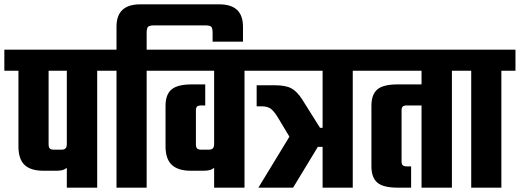

<svg xmlns="http://www.w3.org/2000/svg" viewBox="-40 -865 2396 885"><path d="M472 -636V-539H408V0H268V-92Q255 -78 222 -78H160Q102 -78 73.5 -104.5Q45 -131 45 -191V-539H-20V-636ZM268 -202V-539H184V-201Q184 -186 189.5 -180.5Q195 -175 210 -175H242Q256 -175 262 -181Q268 -187 268 -202Z M971 -845Q1080 -845 1080 -742V-673H940V-713Q940 -735 934 -741.5Q928 -748 906 -748H671Q649 -748 642.5 -741.5Q636 -735 636 -713V-636H701V-539H636V0H497V-539H432V-636H497V-742Q497 -845 606 -845Z M1151 -636V-539H1087V0H947V-92Q933 -78 900 -78H839Q781 -78 752 -105Q723 -132 723 -191V-377Q723 -429 750.5 -452.5Q778 -476 845 -476H906V-379H889Q874 -379 868.5 -374Q863 -369 863 -356V-201Q863 -186 868.5 -180.5Q874 -175 889 -175H921Q935 -175 941 -181Q947 -187 947 -202V-539H661V-636Z M1650 -636V-539H1586V0H1447V-188H1425L1311 0H1151L1294 -235L1240 -325Q1222 -354 1207 -364.5Q1192 -375 1165 -375H1143V-472H1227Q1277 -472 1303.5 -457.5Q1330 -443 1354 -405L1435 -276H1447V-539H1111V-636Z M2107 -636V-539H2043V0H1903V-379H1837Q1822 -379 1816.5 -374Q1811 -369 1811 -356V-121Q1811 -108 1816.5 -103Q1822 -98 1837 -98H1855V0H1793Q1726 0 1699 -23.5Q1672 -47 1672 -99V-377Q1672 -429 1699 -452.5Q1726 -476 1793 -476H1903V-539H1610V-636Z M2336 -636V-539H2271V0H2132V-539H2067V-636Z"/></svg>

Font: Teko SemiBold
Style: Regular
Weight: 600
Designer: Manushi Parikh, Jonny Pinhorn
Foundry: Indian Type Foundry
Version: Version 1.106;PS 1.0;hotconv 1.0.78;makeotf.lib2.5.61930; tt